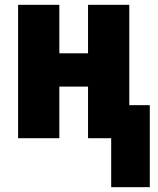

<svg xmlns="http://www.w3.org/2000/svg" viewBox="-20 -573 654 796"><path d="M441 203H601V-137H516V-553H345V-352H226V-553H55V0H226V-214H345V0H441Z"/></svg>

Font: Noto Sans Condensed Black
Style: Regular
Weight: 900
Width: 3
Designer: Monotype Design Team
Foundry: Monotype Imaging Inc.
Version: Version 2.013